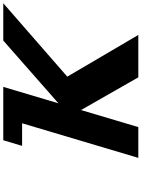

<svg xmlns="http://www.w3.org/2000/svg" viewBox="134 -999 865 1173"><g transform="rotate(-90 566.5 -412.5)"><path d="M939.5 0 684.7 -434 1133.2 -825H905.2L521.8 -488L622.2 -825H434.2H296.2L261.9 -710H399.9L188.5 0H376.5L480.7 -350L680.5 0Z"/></g></svg>

Font: Hussar
Style: BdOblThree
Weight: 700
Foundry: Cannot Into Space Fonts
Version: Version 2.00